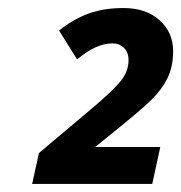

<svg xmlns="http://www.w3.org/2000/svg" viewBox="-20 -873 451 478"><path d="M77 -492 204 -599Q259 -645 279.5 -670Q300 -695 300 -723Q300 -743 288.5 -754Q277 -765 260 -765Q219 -765 172 -725L127 -797Q162 -825 200 -839Q238 -853 287 -853Q344 -853 377.5 -822.5Q411 -792 411 -746Q411 -707 397 -678.5Q383 -650 358 -625.5Q333 -601 281 -559L217 -507H379L359 -415H60Z"/></svg>

Font: Noto Sans Display
Style: Bold Italic
Weight: 700
Italic angle: -12°
Designer: Monotype Design team
Foundry: Monotype Imaging Inc.
Version: Version 1.000